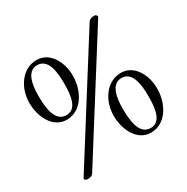

<svg xmlns="http://www.w3.org/2000/svg" viewBox="-166 -806 981 1009"><g transform="rotate(-30 325.0 -301.5)"><path d="M502 -648 64 47C63 48 63 49 63 50C63 56 72 62 80 62C95 62 108 60 116 47L554 -648C555 -649 555 -651 555 -652C555 -658 548 -665 541 -665C524 -665 511 -662 502 -648ZM142 -263C234 -263 285 -358 285 -449C285 -530 241 -615 160 -615C71 -615 15 -527 15 -438C15 -354 58 -263 142 -263ZM153 -285C82 -285 75 -378 75 -449C75 -511 87 -590 149 -590C216 -590 225 -504 225 -437C225 -371 219 -285 153 -285ZM492 17C584 17 635 -78 635 -169C635 -250 591 -335 510 -335C421 -335 365 -247 365 -158C365 -74 408 17 492 17ZM503 -5C432 -5 425 -98 425 -169C425 -231 437 -310 499 -310C566 -310 575 -224 575 -157C575 -91 569 -5 503 -5Z"/></g></svg>

Font: EB Garamond
Style: Regular
Weight: 400
Designer: Georg Duffner and Octavio Pardo
Foundry: Georg Duffner
Version: Version 1.000;PS 001.000;hotconv 1.0.88;makeotf.lib2.5.64775